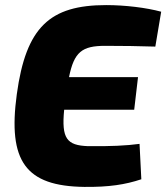

<svg xmlns="http://www.w3.org/2000/svg" viewBox="-20 -722 653 754"><path d="M393 -542C467 -542 520 -541 590 -539L613 -676C554 -692 471 -702 397 -702C176 -702 82 -616 46 -352C10 -88 81 9 311 12C408 13 472 3 535 -18L528 -157C477 -150 412 -147 326 -148C242 -151 221 -178 232 -291H507L522 -419H251C271 -518 302 -542 393 -542Z"/></svg>

Font: Exo 2 Extra Bold
Style: Italic
Weight: 800
Italic angle: -8°
Designer: Natanael Gama
Version: Version 1.001;PS 001.001;hotconv 1.0.88;makeotf.lib2.5.64775